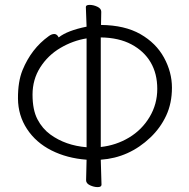

<svg xmlns="http://www.w3.org/2000/svg" viewBox="-20 -745 773 785"><path d="M395 10Q395 20 379.5 20Q364 20 348 12.5Q332 5 332 -8L334 -92Q254 -98 190.5 -130Q127 -162 90.5 -217.5Q54 -273 53.5 -342Q53 -411 72 -458Q108 -546 179 -597Q191 -606 202 -606Q213 -606 220 -592Q255 -620 334 -636Q331 -708 331 -716.5Q331 -725 346.5 -725Q362 -725 378 -717.5Q394 -710 394 -697L393 -643Q490 -642 554 -605.5Q618 -569 650.5 -509.5Q683 -450 683 -386.5Q683 -323 659.5 -272.5Q636 -222 595 -183Q508 -100 392 -92ZM334 -143V-588Q278 -579 227 -549Q176 -519 144.5 -469.5Q113 -420 113 -358Q113 -296 133 -257.5Q153 -219 186 -195Q248 -150 334 -143ZM392 -144Q455 -151 507.5 -182.5Q560 -214 591.5 -266.5Q623 -319 623 -381.5Q623 -444 596 -490Q569 -536 517.5 -563.5Q466 -591 392 -592Z"/></svg>

Font: LXGW WenKai TC Light
Style: Regular
Weight: 300
Designer: LXGW / Fontworks Inc.
Foundry: LXGW / Fontworks Inc.
Version: Version 1.330